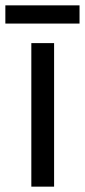

<svg xmlns="http://www.w3.org/2000/svg" viewBox="-39 -697 317 717"><path d="M163 0H78V-536H163ZM258 -677V-609H-19V-677Z"/></svg>

Font: Noto Sans Telugu SemiCondensed
Style: Regular
Weight: 400
Width: 4
Designer: Jelle Bosma - Monotype Design Team
Foundry: Monotype Imaging Inc.
Version: Version 2.005; ttfautohint (v1.8.4.7-5d5b)